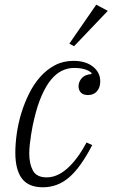

<svg xmlns="http://www.w3.org/2000/svg" viewBox="-20 -782 477 814"><path d="M162 12Q101 12 73 -25Q45 -62 45 -135Q45 -172 51 -215Q57 -258 70 -301Q83 -344 103 -384.5Q123 -425 150.5 -456Q178 -487 213 -505.5Q248 -524 292 -524Q343 -524 374 -499.5Q405 -475 405 -437Q405 -411 391 -395Q377 -379 353 -379Q333 -379 323 -389.5Q313 -400 313 -416Q313 -435 326.5 -450.5Q340 -466 368 -468V-473Q344 -494 294 -494Q268 -494 243.5 -482.5Q219 -471 197.5 -445.5Q176 -420 157.5 -378.5Q139 -337 125 -278Q122 -266 118.5 -249Q115 -232 112 -212Q109 -192 106.5 -171Q104 -150 104 -131Q104 -88 119.5 -59Q135 -30 178 -30Q223 -30 266 -68.5Q309 -107 347 -178L371 -167Q322 -72 273 -30Q224 12 162 12ZM274 -597 388 -762 437 -736 294 -586Z"/></svg>

Font: IBM Plex Serif Light
Style: Italic
Weight: 300
Italic angle: -14°
Designer: Mike Abbink, Paul van der Laan, Pieter van Rosmalen
Foundry: Bold Monday
Version: Version 3.001